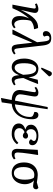

<svg xmlns="http://www.w3.org/2000/svg" viewBox="1381 -2215 1064 3866"><g transform="rotate(90 1913.0 -282.0)"><path d="M439 14Q374 14 338.5 -25.5Q303 -65 303 -146Q303 -190 314 -235.5Q325 -281 351 -335Q298 -279 258 -217.5Q218 -156 190 -99Q162 -42 145 0H73Q95 -115 113 -210.5Q131 -306 141.5 -366.5Q152 -427 152 -437Q152 -456 145.5 -463.5Q139 -471 126 -471Q111 -471 94.5 -466Q78 -461 63 -454L49 -490Q72 -503 104 -513Q136 -523 163 -523Q197 -523 218.5 -506Q240 -489 240 -453Q240 -433 225 -365Q210 -297 181 -177L183 -176Q232 -275 275.5 -341.5Q319 -408 361.5 -447Q404 -486 448.5 -502.5Q493 -519 544 -517L568 -446L563 -435Q521 -433 480.5 -419.5Q440 -406 402 -374Q390 -347 384.5 -307Q379 -267 379 -214Q379 -135 403.5 -86Q428 -37 469 -37Q486 -37 502 -45Q518 -53 531 -64L550 -34Q526 -12 496 1Q466 14 439 14Z M965 14Q924 14 903 -10.5Q882 -35 874 -99L840 -402L837 -396L670 0H586L575 -5L830 -498L815 -634Q808 -700 793.5 -723.5Q779 -747 747 -747Q725 -747 713 -735Q701 -723 701 -704Q701 -691 703 -681Q705 -671 712 -652L717 -639Q709 -629 695 -621Q681 -613 664 -613Q640 -613 623 -628.5Q606 -644 606 -674Q606 -722 644.5 -752Q683 -782 747 -782Q819 -782 852 -745Q885 -708 896 -614L952 -124Q957 -75 966.5 -56Q976 -37 995 -37Q1011 -37 1026 -44Q1041 -51 1057 -64L1077 -35Q1052 -13 1024 0.5Q996 14 965 14Z M1332 14Q1276 14 1237 -18Q1198 -50 1178.5 -106Q1159 -162 1159 -234Q1159 -315 1183.5 -380.5Q1208 -446 1254 -484.5Q1300 -523 1365 -523Q1411 -523 1447.5 -504.5Q1484 -486 1507 -443Q1530 -400 1536 -326H1537Q1552 -375 1563.5 -420.5Q1575 -466 1586 -510L1660 -518L1671 -513Q1645 -439 1613.5 -363.5Q1582 -288 1551 -221L1554 -183Q1561 -108 1575.5 -74.5Q1590 -41 1621 -41Q1633 -41 1650.5 -48Q1668 -55 1682 -64L1699 -34Q1674 -15 1644 -0.5Q1614 14 1587 14Q1543 14 1520 -21.5Q1497 -57 1495 -135H1494Q1466 -65 1427 -25.5Q1388 14 1332 14ZM1346 -45Q1383 -45 1417 -83Q1451 -121 1486 -216L1483 -262Q1477 -376 1448.5 -427.5Q1420 -479 1369 -479Q1328 -479 1302.5 -447Q1277 -415 1265 -360.5Q1253 -306 1253 -238Q1253 -135 1276 -90Q1299 -45 1346 -45ZM1366 -575 1341 -588 1413 -751Q1423 -774 1433.5 -784Q1444 -794 1462 -794Q1482 -794 1494.5 -782.5Q1507 -771 1517 -748V-736Z M1964 230 1953 225 1994 15Q1792 4 1792 -145Q1792 -161 1796.5 -192.5Q1801 -224 1807.5 -262Q1814 -300 1820.5 -337.5Q1827 -375 1831.5 -404.5Q1836 -434 1836 -448Q1836 -472 1807 -472Q1782 -472 1747 -446L1729 -474Q1749 -493 1780 -508Q1811 -523 1846 -523Q1923 -523 1923 -453Q1923 -438 1918.5 -409Q1914 -380 1907.5 -344Q1901 -308 1894.5 -271.5Q1888 -235 1883.5 -204.5Q1879 -174 1879 -156Q1879 -113 1907.5 -85.5Q1936 -58 2006 -51L2135 -710H2179L2081 -50Q2161 -57 2217.5 -99Q2274 -141 2304.5 -207.5Q2335 -274 2335 -355Q2335 -387 2321.5 -402Q2308 -417 2273 -429L2234 -442Q2230 -479 2246 -501Q2262 -523 2295 -523Q2336 -523 2358.5 -491Q2381 -459 2381 -397Q2381 -288 2347 -198.5Q2313 -109 2244 -52.5Q2175 4 2071 14L2041 215Z M2678 14Q2575 14 2520.5 -23.5Q2466 -61 2466 -129Q2466 -174 2497 -208.5Q2528 -243 2585 -258V-260Q2535 -277 2513 -304Q2491 -331 2491 -373Q2491 -417 2519 -451Q2547 -485 2595.5 -504Q2644 -523 2706 -523Q2797 -523 2850.5 -490.5Q2904 -458 2904 -400Q2904 -370 2888 -352.5Q2872 -335 2845 -335Q2824 -335 2808.5 -346Q2793 -357 2784 -374Q2804 -398 2811.5 -409.5Q2819 -421 2819 -434Q2819 -457 2791 -471Q2763 -485 2714 -485Q2652 -485 2616.5 -454.5Q2581 -424 2581 -373Q2581 -337 2598 -312Q2615 -287 2643 -279Q2657 -294 2676.5 -304.5Q2696 -315 2714 -315Q2739 -315 2755 -302Q2771 -289 2771 -267Q2771 -243 2754 -226.5Q2737 -210 2712 -210Q2695 -210 2676.5 -219.5Q2658 -229 2642 -245Q2608 -234 2584.5 -206.5Q2561 -179 2561 -138Q2561 -94 2593.5 -66.5Q2626 -39 2683 -39Q2736 -39 2776 -58.5Q2816 -78 2857 -120L2884 -92Q2846 -41 2792 -13.5Q2738 14 2678 14Z M3078 14Q3023 14 3000 -16Q2977 -46 2977 -94Q2977 -125 2982.5 -233Q2988 -341 2997 -510L3090 -518L3101 -513Q3087 -427 3075.5 -346.5Q3064 -266 3057 -203.5Q3050 -141 3050 -108Q3050 -76 3062.5 -59Q3075 -42 3108 -42Q3126 -42 3140 -46Q3154 -50 3173 -62L3190 -31Q3163 -9 3136.5 2.5Q3110 14 3078 14Z M3461 14Q3400 14 3352.5 -13Q3305 -40 3278 -95.5Q3251 -151 3251 -236Q3251 -317 3281.5 -378.5Q3312 -440 3369 -475Q3426 -510 3505 -510Q3532 -510 3570 -504.5Q3608 -499 3652 -492L3764 -523Q3779 -510 3785 -500Q3791 -490 3791 -477Q3791 -449 3773.5 -432.5Q3756 -416 3728 -416Q3705 -416 3678.5 -421Q3652 -426 3612 -433V-431Q3633 -419 3650.5 -391.5Q3668 -364 3678.5 -328Q3689 -292 3689 -254Q3689 -178 3661 -117Q3633 -56 3582 -21Q3531 14 3461 14ZM3467 -30Q3528 -30 3563 -85.5Q3598 -141 3598 -248Q3598 -309 3588 -359Q3578 -409 3555 -433Q3526 -441 3499 -441Q3426 -441 3385 -383Q3344 -325 3344 -226Q3344 -124 3377 -77Q3410 -30 3467 -30Z"/></g></svg>

Font: Literata 36pt
Style: Italic
Weight: 400
Italic angle: -2°
Designer: Latin by Veronika Burian and Jose Scaglione. Greek by Irene Vlachou. Cyrillic by Vera Evstafieva
Foundry: TypeTogether
Version: Version 3.002